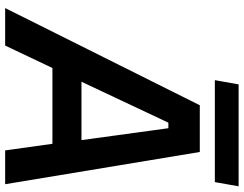

<svg xmlns="http://www.w3.org/2000/svg" viewBox="-118 -806 924 727"><g transform="rotate(90 343.5 -442.0)"><path d="M283 -794 299 -884H685L669 -794ZM10 0 378 -737H555L677 0H549L524 -179H237L152 0ZM289 -289H510L465 -618H444Z"/></g></svg>

Font: Tomorrow Medium
Style: Italic
Weight: 500
Italic angle: -10°
Designer: Tony de Marco, Monica Rizzolli
Foundry: Just in Type
Version: Version 2.002